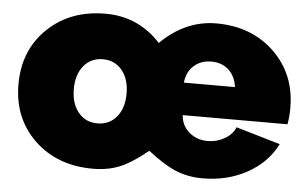

<svg xmlns="http://www.w3.org/2000/svg" viewBox="-44 -600 1079 674"><g transform="rotate(5 496.0 -263.0)"><path d="M305 10Q179 10 99 -66.5Q19 -143 19 -263Q19 -383 98.5 -459.5Q178 -536 303 -536Q418 -536 497 -450Q584 -536 693 -536Q817 -536 897 -459Q977 -382 977 -263Q977 -232 972 -205H603Q605 -169 632 -145.5Q659 -122 698 -122Q730 -122 757.5 -138Q785 -154 795 -179L951 -133Q917 -66 847.5 -28Q778 10 692 10Q639 10 596 -8Q553 -26 497 -70Q442 -25 400 -7.5Q358 10 305 10ZM239.5 -181Q265 -150 307 -150Q349 -150 374.5 -181Q400 -212 400 -263Q400 -314 374.5 -345Q349 -376 307 -376Q265 -376 239.5 -345Q214 -314 214 -263Q214 -212 239.5 -181ZM597 -319H777Q772 -357 748 -379Q724 -401 687 -401Q650 -401 625.5 -379Q601 -357 597 -319Z"/></g></svg>

Font: Raleway
Style: Heavy
Weight: 900
Designer: Matt McInerney, Pablo Impallari, Rodrigo Fuenzalida
Foundry: Matt McInerney, Pablo Impallari, Rodrigo Fuenzalida
Version: Version 2.001